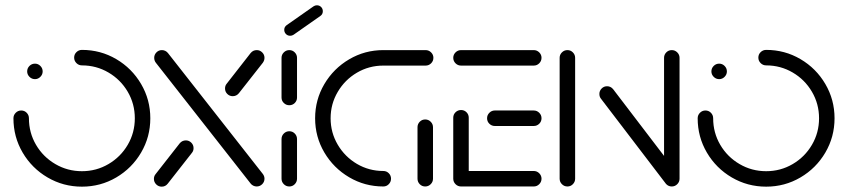

<svg xmlns="http://www.w3.org/2000/svg" viewBox="-20 -709 3224 730"><path d="M83.3 -437.4Q83.3 -449.6 92 -458.3Q100.7 -467 113 -467Q124.8 -467 133.5 -458.3Q142.2 -449.6 142.2 -437.4Q142.2 -425.6 133.5 -416.9Q124.8 -408.1 113 -408.1Q100.7 -408.1 92 -416.9Q83.3 -425.6 83.3 -437.4ZM261.9 -490Q261.9 -502.2 270.6 -510.7Q279.3 -519.3 291.5 -519.3Q362.2 -519.3 421.9 -484.3Q481.5 -449.3 516.5 -389.6Q551.5 -330 551.5 -259.3Q551.5 -188.5 516.5 -128.9Q481.5 -69.3 421.9 -34.3Q362.2 0.7 291.5 0.7Q220.7 0.7 160.9 -34.3Q101.1 -69.3 66.1 -128.9Q31.1 -188.5 31.1 -259.3Q31.1 -271.5 39.8 -280.2Q48.5 -288.9 60.7 -288.9Q73 -288.9 81.5 -280.2Q90 -271.5 90 -259.3Q90 -204.4 117 -158.3Q144.1 -112.2 190.4 -85.2Q236.7 -58.1 291.5 -58.1Q346.3 -58.1 392.4 -85.2Q438.5 -112.2 465.6 -158.3Q492.6 -204.4 492.6 -259.3Q492.6 -314.1 465.6 -360.2Q438.5 -406.3 392.4 -433.3Q346.3 -460.4 291.5 -460.4Q279.3 -460.4 270.6 -469.1Q261.9 -477.8 261.9 -490Z M686.7 -175.2Q698.5 -175.2 707.2 -166.7Q715.9 -158.1 715.9 -145.9Q715.9 -135.2 709.6 -127.8L617.8 -10.7Q608.9 0.7 594.8 0.7Q582.6 0.7 573.9 -8Q565.2 -16.7 565.2 -28.9Q565.2 -39.6 571.9 -47.4L663.3 -164.1Q672.6 -175.2 686.7 -175.2ZM566.3 -489.3Q566.3 -501.1 574.8 -509.8Q583.3 -518.5 595.6 -518.5Q602.2 -518.5 608.3 -515.6Q614.4 -512.6 618.5 -507.4L978.9 -48.1Q985.6 -39.6 985.6 -29.6Q985.6 -17.4 976.9 -8.7Q968.1 0 955.9 0Q949.3 0 943.1 -3Q937 -5.9 933 -11.1L572.6 -470.4Q566.3 -478.5 566.3 -489.3ZM956.3 -518.5Q968.1 -518.5 976.9 -509.8Q985.6 -501.1 985.6 -489.3Q985.6 -479.3 979.3 -470.4L888.1 -354.4Q878.9 -343.3 864.8 -343.3Q852.6 -343.3 844.1 -351.9Q835.6 -360.4 835.6 -372.6Q835.6 -383.3 841.9 -390.7L933 -507.4Q942.2 -518.5 956.3 -518.5Z M1080 0Q1067.8 0 1059.1 -8.7Q1050.4 -17.4 1050.4 -29.6V-180.4Q1050.4 -192.6 1059.1 -201.3Q1067.8 -210 1080 -210Q1092.2 -210 1100.7 -201.3Q1109.3 -192.6 1109.3 -180.4V-29.6Q1109.3 -17.4 1100.7 -8.7Q1092.2 0 1080 0ZM1080 -308.9Q1067.8 -308.9 1059.1 -317.4Q1050.4 -325.9 1050.4 -338.1V-489.3Q1050.4 -501.1 1059.1 -509.8Q1067.8 -518.5 1080 -518.5Q1092.2 -518.5 1100.7 -509.8Q1109.3 -501.1 1109.3 -489.3V-338.1Q1109.3 -325.9 1100.7 -317.4Q1092.2 -308.9 1080 -308.9ZM1083.3 -573Q1073.7 -573 1067.2 -579.6Q1060.7 -586.3 1060.7 -595.6Q1060.7 -607 1070.4 -613.7L1171.9 -684.8Q1177.8 -688.9 1184.8 -688.9Q1194.4 -688.9 1200.9 -682.4Q1207.4 -675.9 1207.4 -666.3Q1207.4 -654.8 1197.8 -648.1L1096.3 -577Q1090.4 -573 1083.3 -573Z M1466.7 -29.6Q1466.7 -17.4 1458.1 -8.7Q1449.6 0 1437.4 0Q1367 0 1307.6 -35Q1248.1 -70 1213.1 -129.4Q1178.1 -188.9 1178.1 -259.3Q1178.1 -329.6 1213.1 -389.1Q1248.1 -448.5 1307.6 -483.5Q1367 -518.5 1437.4 -518.5H1598.1Q1610.4 -518.5 1619.1 -509.8Q1627.8 -501.1 1627.8 -489.3Q1627.8 -477 1619.1 -468.3Q1610.4 -459.6 1598.1 -459.6H1437.4Q1383 -459.6 1337 -432.6Q1291.1 -405.6 1264.1 -359.6Q1237 -313.7 1237 -259.3Q1237 -204.8 1264.1 -158.9Q1291.1 -113 1337 -85.9Q1383 -58.9 1437.4 -58.9Q1449.6 -58.9 1458.1 -50.4Q1466.7 -41.9 1466.7 -29.6ZM1596.7 0Q1584.4 0 1575.9 -8.7Q1567.4 -17.4 1567.4 -29.6V-225.2Q1567.4 -237.4 1575.9 -246.1Q1584.4 -254.8 1596.7 -254.8Q1608.9 -254.8 1617.6 -246.1Q1626.3 -237.4 1626.3 -225.2V-29.6Q1626.3 -17.4 1617.6 -8.7Q1608.9 0 1596.7 0Z M1703.3 -28.5V-261.5Q1703.3 -273.7 1712 -282.2Q1720.7 -290.7 1733 -290.7Q1745.2 -290.7 1753.7 -282.2Q1762.2 -273.7 1762.2 -261.5V-28.5ZM2038.9 -29.6Q2038.9 -17.4 2030.2 -8.7Q2021.5 0 2009.3 0H1733Q1720.7 0 1712 -8.7Q1703.3 -17.4 1703.3 -29.6Q1703.3 -41.5 1712 -50.2Q1720.7 -58.9 1733 -58.9H2009.3Q2021.5 -58.9 2030.2 -50.2Q2038.9 -41.5 2038.9 -29.6ZM1831.9 -259.3Q1831.9 -271.5 1840.6 -280.2Q1849.3 -288.9 1861.1 -288.9H2009.3Q2021.5 -288.9 2030.2 -280.2Q2038.9 -271.5 2038.9 -259.3Q2038.9 -247 2030.2 -238.5Q2021.5 -230 2009.3 -230H1861.1Q1849.3 -230 1840.6 -238.5Q1831.9 -247 1831.9 -259.3ZM1703.3 -489.3Q1703.3 -501.1 1712 -509.8Q1720.7 -518.5 1733 -518.5H2009.3Q2021.5 -518.5 2030.2 -509.8Q2038.9 -501.1 2038.9 -489.3Q2038.9 -477 2030.2 -468.3Q2021.5 -459.6 2009.3 -459.6H1733Q1720.7 -459.6 1712 -468.3Q1703.3 -477 1703.3 -489.3Z M2137.4 0Q2125.2 0 2116.5 -8.7Q2107.8 -17.4 2107.8 -29.6V-489.3Q2107.8 -501.1 2116.5 -509.8Q2125.2 -518.5 2137.4 -518.5Q2149.6 -518.5 2158.1 -509.8Q2166.7 -501.1 2166.7 -489.3V-29.6Q2166.7 -17.4 2158.1 -8.7Q2149.6 0 2137.4 0ZM2258.9 -351.9Q2258.9 -363.7 2267.4 -372.4Q2275.9 -381.1 2288.1 -381.1Q2301.9 -381.1 2311.1 -370L2558.5 -45.9L2512.6 -9.3L2265.2 -333.3Q2258.9 -340.7 2258.9 -351.9ZM2534.1 0Q2521.9 0 2513.3 -8.7Q2504.8 -17.4 2504.8 -29.6V-489.3Q2504.8 -501.1 2513.3 -509.8Q2521.9 -518.5 2534.1 -518.5Q2546.3 -518.5 2555 -509.8Q2563.7 -501.1 2563.7 -489.3V-29.6Q2563.7 -17.4 2555 -8.7Q2546.3 0 2534.1 0Z M2684.8 -437.4Q2684.8 -449.6 2693.5 -458.3Q2702.2 -467 2714.4 -467Q2726.3 -467 2735 -458.3Q2743.7 -449.6 2743.7 -437.4Q2743.7 -425.6 2735 -416.9Q2726.3 -408.1 2714.4 -408.1Q2702.2 -408.1 2693.5 -416.9Q2684.8 -425.6 2684.8 -437.4ZM2863.3 -490Q2863.3 -502.2 2872 -510.7Q2880.7 -519.3 2893 -519.3Q2963.7 -519.3 3023.3 -484.3Q3083 -449.3 3118 -389.6Q3153 -330 3153 -259.3Q3153 -188.5 3118 -128.9Q3083 -69.3 3023.3 -34.3Q2963.7 0.7 2893 0.7Q2822.2 0.7 2762.4 -34.3Q2702.6 -69.3 2667.6 -128.9Q2632.6 -188.5 2632.6 -259.3Q2632.6 -271.5 2641.3 -280.2Q2650 -288.9 2662.2 -288.9Q2674.4 -288.9 2683 -280.2Q2691.5 -271.5 2691.5 -259.3Q2691.5 -204.4 2718.5 -158.3Q2745.6 -112.2 2791.9 -85.2Q2838.1 -58.1 2893 -58.1Q2947.8 -58.1 2993.9 -85.2Q3040 -112.2 3067 -158.3Q3094.1 -204.4 3094.1 -259.3Q3094.1 -314.1 3067 -360.2Q3040 -406.3 2993.9 -433.3Q2947.8 -460.4 2893 -460.4Q2880.7 -460.4 2872 -469.1Q2863.3 -477.8 2863.3 -490Z"/></svg>

Font: 26F Galaxy Hebrew Medium
Style: Regular
Weight: 500
Designer: C₂₉H₂₅N₃O₅
Version: Version 1.000